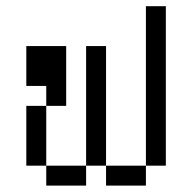

<svg xmlns="http://www.w3.org/2000/svg" viewBox="-20 -582 540 602"><path d="M125 -62.5V0H250V-62.5ZM125 -62.5V-250H62.5V-62.5ZM250 -62.5H312.5V0H437.5V-62.5H312.5Q312.5 -62.5 312.5 -437.5H250Q250 -437.5 250 -62.5ZM437.5 -62.5H500Q500 -62.5 500 -562.5H437.5Q437.5 -562.5 437.5 -62.5ZM125 -250H187.5V-437.5H62.5Q62.5 -437.5 62.5 -312.5H125Z"/></svg>

Font: Unifont
Style: Regular
Weight: 500
Version: Version 15.1.04